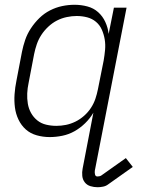

<svg xmlns="http://www.w3.org/2000/svg" viewBox="-20 -562 590 804"><path d="M389 222Q373 222 358.5 217.5Q344 213 335 201.5Q326 190 324.5 174.5Q323 159 326 144L371 -90Q357 -66 336.5 -46Q316 -26 292 -12.5Q268 1 241 6.5Q214 12 188 12Q160 12 133.5 4.5Q107 -3 88 -20Q69 -37 57.5 -61Q46 -85 42.5 -112Q39 -139 41 -167.5Q43 -196 49 -225L72 -345Q77 -370 85.5 -395Q94 -420 109.5 -443.5Q125 -467 145 -486.5Q165 -506 189.5 -518.5Q214 -531 240 -536.5Q266 -542 292 -542Q320 -542 346 -535Q372 -528 391 -511Q410 -494 421 -470Q432 -446 435 -420L457 -530H510L377 153Q376 161 378 169Q380 177 388 177Q392 177 396.5 176Q401 175 404 173L507 100L536 137L433 210Q424 217 412 219.5Q400 222 389 222ZM216 -35Q236 -35 256 -39Q276 -43 295.5 -52.5Q315 -62 332 -77Q349 -92 361 -110.5Q373 -129 379.5 -148.5Q386 -168 390 -188L414 -308Q418 -331 420 -353.5Q422 -376 418.5 -397Q415 -418 406.5 -437.5Q398 -457 382 -470.5Q366 -484 345 -489.5Q324 -495 301 -495Q281 -495 259.5 -490.5Q238 -486 218.5 -476Q199 -466 182 -450Q165 -434 153 -415.5Q141 -397 134 -376.5Q127 -356 123 -336L100 -216Q95 -193 94 -171Q93 -149 96.5 -128Q100 -107 110 -89Q120 -71 136 -58Q152 -45 173 -40Q194 -35 216 -35Z"/></svg>

Font: Lode Dark
Style: Italic
Weight: 400
Italic angle: -11°
Monospace: yes
Designer: Belleve Invis
Foundry: Belleve Invis
Version: Version 29.2.0; ttfautohint (v1.8.3)